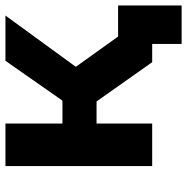

<svg xmlns="http://www.w3.org/2000/svg" viewBox="-11 -567 686 704"><g transform="rotate(-90 332.0 -215.0)"><path d="M664 -125V108H523V0H456L312 -204H231V0H75V-538H231V-329H315L461 -538H627L439 -280L550 -125Z"/></g></svg>

Font: CMG Sans
Style: Bold
Weight: 700
Designer: Julieta Ulanovsky
Foundry: Julieta Ulanovsky
Version: Version 7.200